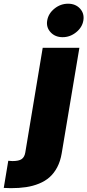

<svg xmlns="http://www.w3.org/2000/svg" viewBox="-133 -801 467 1026"><path d="M95.2 -545.5H291.2L196.7 18.5Q189.6 60.7 172.8 92.7Q155.9 124.6 132.1 145.8Q108.3 166.9 75.6 180.2Q43 193.5 6.2 199Q-30.5 204.5 -75.3 204.5Q-94.1 204.5 -112.9 203.1L-88.8 58.2Q-77.8 59.7 -66.1 59.7Q-32 59.7 -17 49Q-2.1 38.4 2.1 14.2ZM201.7 -602.3Q161.6 -602.3 137.3 -628.7Q112.9 -655.2 119.3 -691.8Q125.7 -729 158.2 -755.1Q190.7 -781.2 230.8 -781.2Q270.6 -781.2 294.6 -755.1Q318.5 -729 312.5 -691.8Q306.5 -654.8 274 -628.6Q241.5 -602.3 201.7 -602.3Z"/></svg>

Font: Karasuma Gothic
Style: Italic
Weight: 900
Italic angle: -9.39999°
Designer: Rasmus Andersson / Ryoko Nishizuka
Foundry: Genbu
Version: Version 1.00